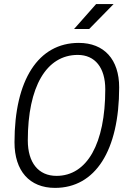

<svg xmlns="http://www.w3.org/2000/svg" viewBox="-20 -914 626 944"><path d="M250.5 9.8C448.7 9.8 565.9 -173.8 565.9 -484.4C565.9 -621.6 492.2 -703.1 367.2 -703.1C168.5 -703.1 51.3 -521.5 51.3 -214.4C51.3 -73.7 125 9.8 250.5 9.8ZM257.8 -49.3C168.9 -49.3 116.7 -114.3 116.7 -223.6C116.7 -487.8 208 -644 362.3 -644C447.3 -644 497.6 -581.1 497.6 -475.1C497.6 -207.5 408.2 -49.3 257.8 -49.3ZM344.2 -771.5H418.5L538.6 -894H452.6Z"/></svg>

Font: Cascadia Mono PL Light
Style: Italic
Weight: 300
Italic angle: -10°
Monospace: yes
Designer: Aaron Bell
Foundry: Saja Typeworks
Version: Version 2404.023